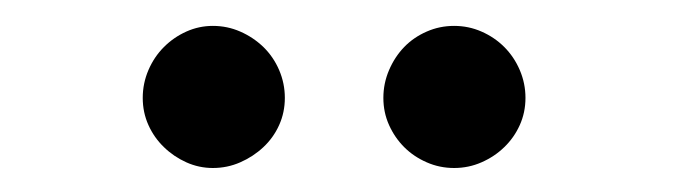

<svg xmlns="http://www.w3.org/2000/svg" viewBox="-20 -722 537 152"><path d="M205.5 -644.5Q205.5 -633 201 -623Q196.5 -613 188.5 -605.5Q180.5 -598 170.2 -593.5Q160 -589 148.5 -589Q137.5 -589 127.5 -593.5Q117.5 -598 109.8 -605.5Q102 -613 97.5 -623Q93 -633 93 -644.5Q93 -656 97.5 -666.5Q102 -677 109.8 -684.8Q117.5 -692.5 127.5 -697Q137.5 -701.5 148.5 -701.5Q160 -701.5 170.2 -697Q180.5 -692.5 188.5 -684.8Q196.5 -677 201 -666.5Q205.5 -656 205.5 -644.5ZM396 -644.5Q396 -633 391.5 -623Q387 -613 379.2 -605.5Q371.5 -598 361.2 -593.5Q351 -589 339.5 -589Q328 -589 317.8 -593.5Q307.5 -598 300 -605.5Q292.5 -613 288 -623Q283.5 -633 283.5 -644.5Q283.5 -656 288 -666.5Q292.5 -677 300 -684.8Q307.5 -692.5 317.8 -697Q328 -701.5 339.5 -701.5Q351 -701.5 361.2 -697Q371.5 -692.5 379.2 -684.8Q387 -677 391.5 -666.5Q396 -656 396 -644.5Z"/></svg>

Font: Lato
Style: Regular
Weight: 400
Designer: Lukasz Dziedzic with Adam Twardoch and Botio Nikoltchev
Foundry: tyPoland Lukasz Dziedzic
Version: Version 2.015; 2015-08-06; http://www.latofonts.com/